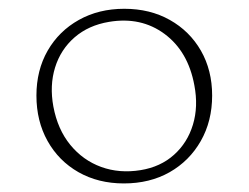

<svg xmlns="http://www.w3.org/2000/svg" viewBox="-20 -728 580 448"><path d="M270 -707.5Q330 -707.5 376.2 -681.5Q422.5 -655.5 448.8 -609.8Q475 -564 475 -505Q475 -445.5 448.5 -399Q422 -352.5 375.8 -326.2Q329.5 -300 269 -300Q209.5 -300 163.2 -326.2Q117 -352.5 91 -399Q65 -445.5 65 -505Q65 -564 91.2 -609.8Q117.5 -655.5 164 -681.5Q210.5 -707.5 270 -707.5ZM308 -331Q354.5 -338.5 386 -366.8Q417.5 -395 430.2 -437.2Q443 -479.5 433.5 -529Q419 -608 364 -648.8Q309 -689.5 234.5 -677Q186.5 -669 154 -640.8Q121.5 -612.5 108.5 -570.5Q95.5 -528.5 104.5 -479.5Q114.5 -426 144 -390Q173.5 -354 216 -338.5Q258.5 -323 308 -331Z"/></svg>

Font: Fraunces 9pt S100 Thin
Style: Regular
Weight: 100
Version: Version 1.000; ttfautohint (v1.8.3)